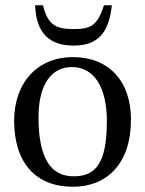

<svg xmlns="http://www.w3.org/2000/svg" viewBox="-20 -703 554 733"><path d="M258 -485C123 -485 34 -387 34 -242C34 -80 118 10 258 10C388 10 480 -78 480 -246C480 -394 395 -485 258 -485ZM254 -447C343 -447 388 -364 388 -241C388 -78 344 -30 262 -30C176 -29 127 -96 127 -255C127 -383 178 -447 254 -447ZM377 -683C352 -606 328 -592 261 -592C195 -592 163 -606 144 -683H114C118 -577 168 -529 261 -529C353 -529 396 -577 407 -683Z"/></svg>

Font: STIX Two Math
Style: Regular
Weight: 400
Designer: Ross Mills, John Hudson & Paul Hanslow, Tiro Typeworks Ltd; with portions MicroPress Inc., with additions and correction
Foundry: Tiro Typeworks Ltd
Version: Version 2.02 b142